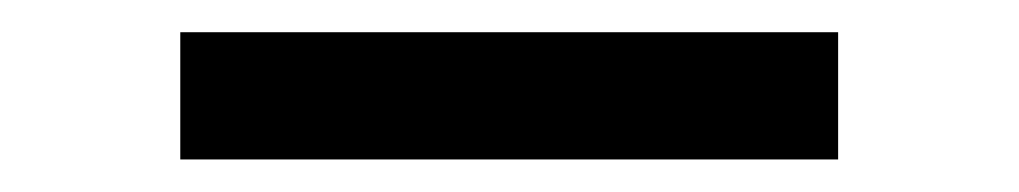

<svg xmlns="http://www.w3.org/2000/svg" viewBox="-20 -846 626 118"><path d="M90.8 -748V-826.2H495.1V-748Z"/></svg>

Font: Consola Mono
Style: Book
Weight: 400
Monospace: yes
Designer: Wojciech Kalinowski "wmk69" (wmk69@o2.pl)
Foundry: Wojciech Kalinowski "wmk69" (wmk69@o2.pl)
Version: Version 2.1.0